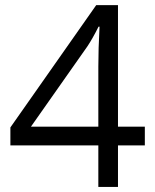

<svg xmlns="http://www.w3.org/2000/svg" viewBox="-20 -738 612 758"><path d="M551.8 -164.1H445.8V0H368.2V-164.1H21V-234.9L359.9 -717.8H445.8V-237.8H551.8ZM368.2 -237.8V-475.1Q368.2 -544.9 373 -632.8H369.1Q345.7 -585.9 325.2 -555.2L102.1 -237.8Z"/></svg>

Font: f06252833
Style: Regular
Weight: 400
Foundry: Ascender Corporation
Version: Version 1.10